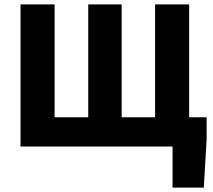

<svg xmlns="http://www.w3.org/2000/svg" viewBox="-20 -671 977 879"><path d="M770 188V0H744V-134H926V-34L913 188ZM74 0V-651H230V-134H384V-651H537V-134H690V-651H846V0Z"/></svg>

Font: Source Sans 3 ExtraBold
Style: Regular
Weight: 800
Designer: Paul D. Hunt
Foundry: Adobe
Version: Version 3.052;hotconv 1.1.0;makeotfexe 2.6.0